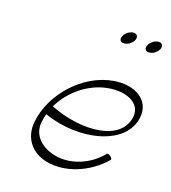

<svg xmlns="http://www.w3.org/2000/svg" viewBox="-152 -951 964 1080"><g transform="rotate(20 330.0 -410.5)"><path d="M484 -800C488 -810 489 -819 485 -827C482 -834 474 -838 464 -838C454 -838 443 -834 432 -827C422 -819 413 -810 409 -800C404 -790 403 -781 407 -773C410 -766 418 -763 428 -763C438 -763 449 -766 460 -773C470 -781 479 -790 484 -800ZM634 -800C638 -810 639 -819 635 -827C632 -834 624 -838 614 -838C604 -838 593 -834 582 -827C572 -819 563 -810 559 -800C554 -790 553 -781 557 -773C560 -766 568 -763 578 -763C588 -763 599 -766 610 -773C620 -781 629 -790 634 -800ZM585 -121C589 -125 585 -133 576 -140C568 -147 557 -150 553 -146C484 -61 377 -20 284 -37C206 -51 142 -102 146 -181C148 -200 151 -220 156 -239C380 -161 641 -229 659 -403C671 -510 570 -565 451 -545C275 -516 126 -347 109 -175C99 -78 158 -5 251 12C363 33 496 -18 585 -121ZM436 -496C532 -513 627 -481 622 -397C609 -240 380 -214 176 -293C224 -394 324 -477 436 -496Z"/></g></svg>

Font: Nupuram Thin Italic
Style: Regular
Weight: 100
Designer: Santhosh Thottingal (santhosh.thottingal@gmail.com)
Foundry: SMC
Version: Version 1.000